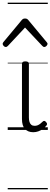

<svg xmlns="http://www.w3.org/2000/svg" viewBox="-58 -976 379 1442"><path d="M192 17Q171 17 155.5 10.5Q140 4 129 -8Q118 -20 112.5 -38.5Q107 -57 107 -82V-496Q107 -506 113 -510.5Q119 -515 132 -515Q146 -515 152.5 -510.5Q159 -506 159 -496V-94Q159 -74 163.5 -60Q168 -46 177.5 -38.5Q187 -31 202 -31Q213 -31 223 -34.5Q233 -38 243 -45.5Q253 -53 263 -63Q269 -69 275.5 -68Q282 -67 288 -59Q293 -54 295 -48Q297 -42 292 -35Q281 -20 264.5 -8Q248 4 229.5 10.5Q211 17 192 17ZM-15 -623Q-23 -623 -30.5 -631Q-38 -639 -38 -647Q-38 -649 -37 -652Q-36 -655 -33 -659L105 -825Q110 -831 115.5 -834Q121 -837 130 -837Q139 -837 144.5 -834Q150 -831 155 -825L293 -659Q297 -655 298 -652Q299 -649 299 -647Q299 -639 291 -631Q283 -623 275 -623Q270 -623 266.5 -625.5Q263 -628 259 -632L130 -769L2 -632Q-2 -628 -6 -625.5Q-10 -623 -15 -623ZM0 436H301V446H0ZM0 -20H301V0H0ZM0 -505H301V-500H0ZM0 -956H301V-946H0Z"/></svg>

Font: Playwrite HU Guides
Style: Regular
Weight: 400
Designer: Veronika Burian, José Scaglione
Foundry: TypeTogether
Version: Version 1.003